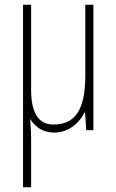

<svg xmlns="http://www.w3.org/2000/svg" viewBox="-20 -548 490 808"><path d="M77 240H111V35C111 18 110 -11 107 -47C130 -11 163 10 209 10C260 10 310 -22 335 -74H338L343 0H373V-528H339V-232C339 -82 295 -24 204 -24C142 -24 111 -73 111 -170V-528H77Z"/></svg>

Font: Kathrein 37 Thin Condensed
Style: Regular
Weight: 250
Width: 3
Designer: Lazydogs Typefoundry, based on Open Sans by Ascender Corporation
Foundry: Lazydogs Typefoundry
Version: Version 1.003;PS 001.003;hotconv 1.0.88;makeotf.lib2.5.64775